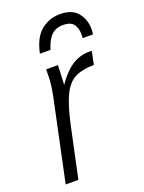

<svg xmlns="http://www.w3.org/2000/svg" viewBox="-138 -786 641 853"><g transform="rotate(-20 182.5 -360.0)"><path d="M21 0 103 -388Q108 -413 111 -436.5Q114 -460 114 -485V-510H170L166 -418Q205 -475 245.5 -498.5Q286 -522 333 -518L320 -456Q268 -456 233 -439.5Q198 -423 175 -377Q152 -331 133 -244L81 0ZM365 -608Q365 -602 364.5 -596Q364 -590 363 -585H314Q315 -591 315 -595Q315 -599 315 -603Q315 -634 300.5 -652Q286 -670 251 -670Q219 -670 197.5 -650.5Q176 -631 162 -585H112Q127 -657 165.5 -688.5Q204 -720 256 -720Q312 -720 338.5 -687.5Q365 -655 365 -608Z"/></g></svg>

Font: Radio Canada Condensed Light
Style: Italic
Weight: 300
Width: 3
Italic angle: -12°
Designer: Charles Daoud, Etienne Aubert Bonn, Alexandre Saumier Demers, Jacques Le Bailly
Foundry: Radio-Canada
Version: Version 2.104; ttfautohint (v1.8.4.7-5d5b);gftools[0.9.28.de